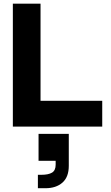

<svg xmlns="http://www.w3.org/2000/svg" viewBox="-20 -670 590 1016"><path d="M521 0H48V-650.5H194.5V-136.5H521ZM184 38.5H344V207.5Q344 267 310.2 296.5Q276.5 326 220.5 326H180.5V255H198.5Q236 255 255.2 243.5Q274.5 232 274.5 201.5V181H184Z"/></svg>

Font: Overused Grotesk
Style: Bold
Weight: 710
Version: Version 0.004